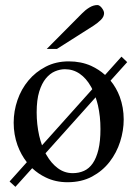

<svg xmlns="http://www.w3.org/2000/svg" viewBox="-20 -701 540 754"><path d="M465.8 -231.9Q465.8 -188.5 451.9 -144.8Q438 -101.1 410.4 -65.4Q382.8 -29.8 341.6 -7.6Q300.3 14.6 245.1 14.6Q197.8 14.6 159.2 -4.4Q130.4 -18.1 106.4 -40.5L40.5 32.7L17.6 11.7L85.4 -64Q62.5 -93.3 48.8 -130.4Q33.7 -172.4 33.7 -219.2Q33.7 -264.6 48.6 -307.9Q63.5 -351.1 91.6 -384.8Q119.6 -418.5 159.7 -439.2Q199.7 -460 250 -460Q298.3 -460 337.9 -442.4Q368.7 -428.2 392.6 -406.7L457 -478.5L479.5 -457L414.1 -384.3Q437 -356.4 450.2 -321.3Q465.8 -278.8 465.8 -231.9ZM336.9 -361.3Q318.8 -393.6 293 -411.4Q267.1 -429.2 234.9 -429.2Q215.8 -429.2 196 -420.9Q176.3 -412.6 160.2 -393.1Q144 -373.5 134 -341.1Q124 -308.6 124 -259.8Q124 -212.9 133.8 -168.5Q136.2 -158.7 138.9 -149.2Q141.6 -139.6 145 -130.4L342.3 -350.6Q341.3 -353.5 339.8 -356.2Q338.4 -358.9 336.9 -361.3ZM374.5 -194.3Q374.5 -219.2 372.1 -242.2Q369.6 -265.1 364.7 -287.1Q362.8 -295.4 360.4 -303.2L355.5 -318.8L158.7 -99.1L162.6 -92.3Q181.2 -59.6 207.3 -40.3Q233.4 -21 265.6 -21Q289.6 -21 309.8 -30Q330.1 -39.1 344.2 -59.6Q358.4 -80.1 366.5 -113.3Q374.5 -146.5 374.5 -194.3ZM388.7 -649.4Q388.7 -635.3 376.2 -623Q363.8 -610.8 348.1 -600.6L203.6 -508.8H163.6L302.2 -648.4Q314.9 -661.6 330.8 -671.4Q346.7 -681.2 362.8 -681.2Q366.7 -681.2 371.1 -678.2Q375.5 -675.3 379.4 -670.4Q383.3 -665.5 386 -659.9Q388.7 -654.3 388.7 -649.4Z"/></svg>

Font: Doulos SIL
Style: Regular
Weight: 400
Designer: Walt Agee, Victor Gaultney, Peter Martin, Debbi Hosken
Foundry: SIL International
Version: Version 4.110; 2011; Maintenance release